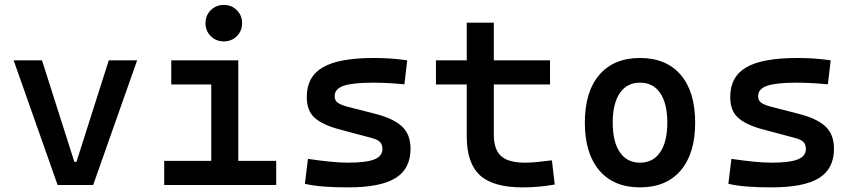

<svg xmlns="http://www.w3.org/2000/svg" viewBox="-20 -768 3556 797"><path d="M219.2 0 36.6 -517.6H154.3L288.6 -96.2H297.4L431.6 -517.6H549.3L366.7 0Z M856.9 0V-488.3H969.2V0ZM661.6 0V-100.1H866.7V0ZM959.5 0V-100.1H1126.5V0ZM690.9 -417.5V-517.6H969.2V-417.5ZM909.2 -596.2Q877 -596.2 855 -617.9Q833 -639.6 833 -671.9Q833 -704.1 855 -725.8Q877 -747.6 909.2 -747.6Q941.4 -747.6 963.1 -725.8Q984.9 -704.1 984.9 -671.9Q984.9 -639.6 963.1 -617.9Q941.4 -596.2 909.2 -596.2Z M1424.8 9.8Q1366.2 9.8 1323.2 6.3Q1280.3 2.9 1245.6 -4.9L1258.3 -108.4Q1313 -100.6 1353 -96.7Q1393.1 -92.8 1424.8 -92.8Q1500 -92.8 1533.7 -106.2Q1567.4 -119.6 1567.4 -149.4Q1567.4 -169.4 1556.4 -179.4Q1545.4 -189.5 1522.5 -195.3L1388.7 -231Q1319.3 -249.5 1286.4 -278.8Q1253.4 -308.1 1253.4 -365.2Q1253.4 -449.7 1320.1 -488.5Q1386.7 -527.3 1531.2 -527.3Q1567.4 -527.3 1600.8 -525.1Q1634.3 -522.9 1670.4 -517.6L1658.7 -418Q1617.7 -421.9 1586.4 -423.3Q1555.2 -424.8 1528.3 -424.8Q1444.3 -424.8 1406.7 -411.9Q1369.1 -398.9 1369.1 -369.1Q1369.1 -350.1 1382.6 -341.1Q1396 -332 1423.8 -324.7L1534.2 -296.4Q1611.3 -277.3 1647.7 -244.1Q1684.1 -210.9 1684.1 -150.4Q1684.1 -67.4 1621.8 -28.8Q1559.6 9.8 1424.8 9.8Z M2149.4 9.8Q2026.9 9.8 1972.2 -40.5Q1917.5 -90.8 1917.5 -201.7V-283.2H2029.8V-208.5Q2029.8 -147.9 2059.8 -120.4Q2089.8 -92.8 2159.2 -92.8Q2183.1 -92.8 2210 -95.5Q2236.8 -98.1 2271 -102.5L2282.7 -2Q2249 3.9 2217.3 6.8Q2185.5 9.8 2149.4 9.8ZM1917.5 -246.6V-673.8H2029.8V-246.6ZM1789.6 -417.5V-517.6H2263.2V-417.5Z M2636.7 9.8Q2527.8 9.8 2467.8 -60.5Q2407.7 -130.9 2407.7 -258.8Q2407.7 -387.2 2467.8 -457.3Q2527.8 -527.3 2636.7 -527.3Q2745.6 -527.3 2805.7 -457.3Q2865.7 -387.2 2865.7 -258.8Q2865.7 -130.9 2805.7 -60.5Q2745.6 9.8 2636.7 9.8ZM2636.7 -92.8Q2690.9 -92.8 2720.5 -136.2Q2750 -179.7 2750 -258.8Q2750 -338.4 2720.5 -381.6Q2690.9 -424.8 2636.7 -424.8Q2582.5 -424.8 2553 -381.6Q2523.4 -338.4 2523.4 -258.8Q2523.4 -179.7 2553 -136.2Q2582.5 -92.8 2636.7 -92.8Z M3182.6 9.8Q3124 9.8 3081.1 6.3Q3038.1 2.9 3003.4 -4.9L3016.1 -108.4Q3070.8 -100.6 3110.8 -96.7Q3150.9 -92.8 3182.6 -92.8Q3257.8 -92.8 3291.5 -106.2Q3325.2 -119.6 3325.2 -149.4Q3325.2 -169.4 3314.2 -179.4Q3303.2 -189.5 3280.3 -195.3L3146.5 -231Q3077.1 -249.5 3044.2 -278.8Q3011.2 -308.1 3011.2 -365.2Q3011.2 -449.7 3077.9 -488.5Q3144.5 -527.3 3289.1 -527.3Q3325.2 -527.3 3358.6 -525.1Q3392.1 -522.9 3428.2 -517.6L3416.5 -418Q3375.5 -421.9 3344.2 -423.3Q3313 -424.8 3286.1 -424.8Q3202.1 -424.8 3164.6 -411.9Q3127 -398.9 3127 -369.1Q3127 -350.1 3140.4 -341.1Q3153.8 -332 3181.6 -324.7L3292 -296.4Q3369.1 -277.3 3405.5 -244.1Q3441.9 -210.9 3441.9 -150.4Q3441.9 -67.4 3379.6 -28.8Q3317.4 9.8 3182.6 9.8Z"/></svg>

Font: Cascadia Code Medium
Style: Regular
Weight: 500
Monospace: yes
Designer: Aaron Bell
Foundry: Saja Typeworks
Version: Version 2407.024